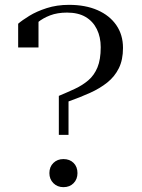

<svg xmlns="http://www.w3.org/2000/svg" viewBox="-20 -765 588 793"><path d="M223 -369V-208H263V-346Q311 -363 352 -381.5Q393 -400 423.5 -424.5Q454 -449 471 -483.5Q488 -518 488 -567Q488 -621 460.5 -661Q433 -701 383 -723Q333 -745 265 -745Q215 -745 173 -731.5Q131 -718 101 -699.5Q71 -681 55 -667V-569H139V-686Q130 -684 122.5 -679Q115 -674 110.5 -666.5Q106 -659 103 -651.5Q100 -644 100 -637Q115 -655 136 -672.5Q157 -690 187 -701.5Q217 -713 257 -713Q303 -713 333.5 -695Q364 -677 380 -644.5Q396 -612 396 -570Q396 -519 382.5 -486.5Q369 -454 345 -433.5Q321 -413 290 -398.5Q259 -384 223 -369ZM242 8Q217 8 200.5 -8.5Q184 -25 184 -50Q184 -76 200.5 -92Q217 -108 242 -108Q268 -108 284 -92Q300 -76 300 -50Q300 -25 284 -8.5Q268 8 242 8Z"/></svg>

Font: Roboto Serif 144pt
Style: Regular
Weight: 400
Version: Version 1.008